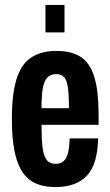

<svg xmlns="http://www.w3.org/2000/svg" viewBox="-20 -745 447 777"><path d="M204 12Q141 12 102.5 -15.5Q64 -43 46 -104Q28 -165 28 -263Q28 -365 47 -425.5Q66 -486 106.5 -512.5Q147 -539 210 -539Q268 -539 305.5 -515.5Q343 -492 361 -435.5Q379 -379 379 -279V-240H148Q148 -185 152 -150Q156 -115 168.5 -98.5Q181 -82 205 -82Q219 -82 229.5 -87.5Q240 -93 247 -105Q254 -117 257.5 -137Q261 -157 262 -185H377Q376 -135 365.5 -97.5Q355 -60 333.5 -36Q312 -12 279.5 0Q247 12 204 12ZM148 -307H259Q259 -345 257 -371.5Q255 -398 249.5 -414.5Q244 -431 233.5 -438Q223 -445 207 -445Q183 -445 170 -429.5Q157 -414 152.5 -383.5Q148 -353 148 -307ZM164 -614V-725H241V-614Z"/></svg>

Font: Archivo ExtraCondensed
Style: Bold
Weight: 700
Width: 2
Designer: Hector Gatti
Foundry: Omnibus-Type
Version: Version 2.001